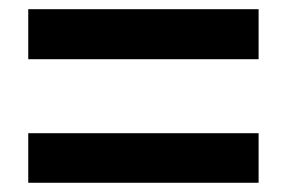

<svg xmlns="http://www.w3.org/2000/svg" viewBox="-20 -540 624 418"><path d="M41.5 -411.1V-520H543V-411.1ZM41.5 -142.1V-250H543V-142.1Z"/></svg>

Font: Liberation Sans
Style: Bold
Weight: 700
Designer: Steve Matteson
Foundry: Ascender Corporation
Version: Version 2.1.5